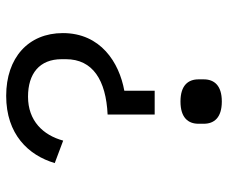

<svg xmlns="http://www.w3.org/2000/svg" viewBox="-80 -486 759 640"><g transform="rotate(90 300.0 -165.5)"><path d="M299 193.9C426.8 193.9 497.2 120 523.1 32L448.2 3.9C430 71 382.1 121.1 301.8 121.1C225.1 121.1 176.8 83.1 176.8 8.9V-5C176.8 -95.2 247.2 -138.8 361.2 -144.2V-301.1H282V-199.9C187.9 -182.9 89.8 -121.1 89.8 5C89.8 120 171.9 193.9 299 193.9ZM244 -447.1C244 -413 263.8 -387.1 317.8 -387.1C372.2 -387.1 392 -413 392 -447.1V-464.8C392 -498.9 372.2 -524.9 317.8 -524.9C263.8 -524.9 244 -498.9 244 -464.8Z"/></g></svg>

Font: Margiela Mono
Style: Regular
Weight: 400
Designer: Mike Abbink, Paul van der Laan, Pieter van Rosmalen
Foundry: Bold Monday
Version: Version 2.003 2021